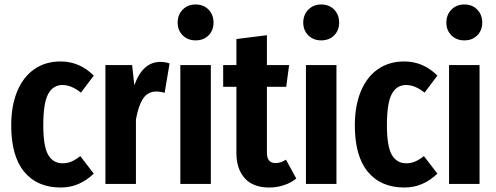

<svg xmlns="http://www.w3.org/2000/svg" viewBox="-20 -820 2210 856"><path d="M398 -483 341 -407Q298 -441 259 -441Q216 -441 194.5 -400.5Q173 -360 173 -262Q173 -167 195 -129.5Q217 -92 259 -92Q280 -92 298 -99.5Q316 -107 338 -124L398 -46Q334 16 251 16Q146 16 88 -54Q30 -124 30 -261Q30 -349 57 -413.5Q84 -478 133.5 -512Q183 -546 250 -546Q335 -546 398 -483Z M736 -537 714 -406Q696 -412 677 -412Q639 -412 618 -380.5Q597 -349 586 -287V0H450V-530H569L579 -440Q616 -544 695 -544Q718 -544 736 -537Z M932 -719Q932 -685 910 -662.5Q888 -640 852 -640Q817 -640 794.5 -662.5Q772 -685 772 -719Q772 -754 794.5 -777Q817 -800 852 -800Q888 -800 910 -777Q932 -754 932 -719ZM920 0H784V-530H920Z M1301 -24Q1276 -4 1244.5 6Q1213 16 1181 16Q1108 16 1071 -25.5Q1034 -67 1034 -138V-433H975V-530H1034V-646L1170 -663V-530H1269L1256 -433H1170V-139Q1170 -93 1208 -93Q1221 -93 1231 -96.5Q1241 -100 1255 -108Z M1492 -719Q1492 -685 1470 -662.5Q1448 -640 1412 -640Q1377 -640 1354.5 -662.5Q1332 -685 1332 -719Q1332 -754 1354.5 -777Q1377 -800 1412 -800Q1448 -800 1470 -777Q1492 -754 1492 -719ZM1480 0H1344V-530H1480Z M1930 -483 1873 -407Q1830 -441 1791 -441Q1748 -441 1726.5 -400.5Q1705 -360 1705 -262Q1705 -167 1727 -129.5Q1749 -92 1791 -92Q1812 -92 1830 -99.5Q1848 -107 1870 -124L1930 -46Q1866 16 1783 16Q1678 16 1620 -54Q1562 -124 1562 -261Q1562 -349 1589 -413.5Q1616 -478 1665.5 -512Q1715 -546 1782 -546Q1867 -546 1930 -483Z M2130 -719Q2130 -685 2108 -662.5Q2086 -640 2050 -640Q2015 -640 1992.5 -662.5Q1970 -685 1970 -719Q1970 -754 1992.5 -777Q2015 -800 2050 -800Q2086 -800 2108 -777Q2130 -754 2130 -719ZM2118 0H1982V-530H2118Z"/></svg>

Font: Fira Sans Compressed SemiBold
Style: Regular
Weight: 600
Width: 1
Designer: bBox Type GmbH & Carrois Corporate GbR & Edenspiekermann AG
Foundry: bBox Type GmbH & Carrois Corporate GbR & Edenspiekermann AG
Version: Version 4.301